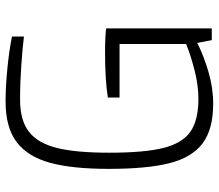

<svg xmlns="http://www.w3.org/2000/svg" viewBox="-68 -712 785 689"><g transform="rotate(-90 324.5 -367.5)"><path d="M63 -370Q63 -501 85 -581Q107 -661 159.5 -700.5Q212 -740 305 -740Q358 -740 423.5 -733.5Q489 -727 538 -717V-674Q500 -679 435.5 -683.5Q371 -688 312 -688Q237 -688 196 -656Q155 -624 138 -555.5Q121 -487 121 -368Q121 -242 138 -174Q155 -106 196 -77Q237 -48 315 -48Q361 -48 413.5 -61Q466 -74 511 -92V-331H319V-373Q382 -383 482 -383Q538 -383 567 -379V0H525L515 -52Q469 -29 411.5 -12Q354 5 297 5Q205 5 154.5 -33Q104 -71 83.5 -151.5Q63 -232 63 -370Z"/></g></svg>

Font: Exo Light
Style: Regular
Weight: 300
Designer: Natanael Gama
Foundry: Natanael Gama
Version: Version 1.500; ttfautohint (v1.6)